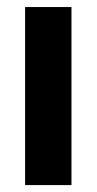

<svg xmlns="http://www.w3.org/2000/svg" viewBox="-20 -536 280 556"><path d="M52.7 0H187V-515.6H52.7Z"/></svg>

Font: Raveo Display Display SemiBold
Style: Regular
Weight: 600
Designer: Jakub Foglar, Rasmus Andersson (Inter)
Foundry: Jakubfoglar.com
Version: Version 1.100;Glyphs 3.2.3 (3260)